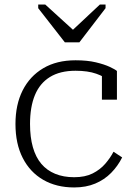

<svg xmlns="http://www.w3.org/2000/svg" viewBox="-20 -812 596 844"><path d="M265 -626H329L444 -776V-792H419L277 -659L324 -660L179 -792H148V-776ZM306 -33Q354 -33 387 -49.5Q420 -66 442.5 -92Q465 -118 479 -145L517 -120Q498 -82 468.5 -52Q439 -22 398.5 -5Q358 12 306 12Q228 12 170 -21.5Q112 -55 80 -117.5Q48 -180 48 -267Q48 -352 79.5 -414.5Q111 -477 170 -512Q229 -547 312 -547Q364 -547 401.5 -538Q439 -529 462.5 -518Q486 -507 494 -500V-374H428V-489Q438 -487 445.5 -483.5Q453 -480 457 -475Q461 -470 462 -465.5Q463 -461 460 -456Q440 -475 403 -488Q366 -501 312 -501Q244 -501 199.5 -473.5Q155 -446 133.5 -394Q112 -342 112 -267Q112 -209 124.5 -165Q137 -121 161.5 -92Q186 -63 222.5 -48Q259 -33 306 -33Z"/></svg>

Font: Roboto Serif ExtraLight
Style: Regular
Weight: 250
Version: Version 1.007